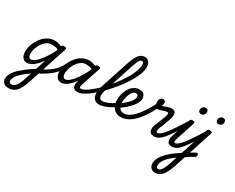

<svg xmlns="http://www.w3.org/2000/svg" viewBox="-209 -1790 3765 3080"><g transform="rotate(30 1673.5 -250.0)"><path d="M92 515Q39 515 6 485.5Q-27 456 -27 410Q-27 374 -14 340Q-1 306 25 271.5Q51 237 90.5 200.5Q130 164 182 125Q208 106 231.5 89Q255 72 279 55.5Q303 39 329 22L388 -163Q345 -102 302.5 -62Q260 -22 221 -2.5Q182 17 147 17Q114 17 88.5 -1Q63 -19 49 -52Q35 -85 35 -130Q35 -176 49 -229Q63 -282 91 -333Q119 -384 159 -426Q199 -468 251.5 -493.5Q304 -519 367 -519Q387 -519 408 -515.5Q429 -512 451 -505Q473 -498 493 -488L496 -494Q501 -506 511 -510.5Q521 -515 537 -515Q568 -515 576.5 -505.5Q585 -496 578 -476L342 246Q318 318 293.5 369Q269 420 239.5 452.5Q210 485 173.5 500Q137 515 92 515ZM107 438Q137 438 163 418Q189 398 212.5 355Q236 312 257 243L293 132Q280 141 265.5 151Q251 161 237 170.5Q223 180 209 191Q169 223 141 251.5Q113 280 95.5 305Q78 330 69.5 352.5Q61 375 61 395Q61 408 66 417.5Q71 427 82 432.5Q93 438 107 438ZM176 -63Q211 -63 256.5 -99.5Q302 -136 353.5 -206Q405 -276 458 -378L471 -418Q437 -432 407.5 -436Q378 -440 353 -440Q310 -440 274.5 -420Q239 -400 211.5 -367.5Q184 -335 165 -295.5Q146 -256 136 -217Q126 -178 126 -146Q126 -121 132 -102Q138 -83 149.5 -73Q161 -63 176 -63Z M386 77Q377 82 368 75Q359 68 353.5 56Q348 44 350 31.5Q352 19 363 13Q426 -19 473.5 -48Q521 -77 558.5 -106.5Q596 -136 623 -166.5Q650 -197 672 -230.5Q694 -264 711 -303Q719 -321 733 -320.5Q747 -320 756.5 -307.5Q766 -295 758 -276Q740 -233 717.5 -195.5Q695 -158 665.5 -124Q636 -90 596 -57Q556 -24 504.5 9Q453 42 386 77Z M782 17Q748 17 723 -1Q698 -19 684 -52Q670 -85 670 -130Q670 -176 684 -229Q698 -282 726 -333Q754 -384 794 -426Q834 -468 886.5 -493.5Q939 -519 1002 -519Q1040 -519 1084 -505.5Q1128 -492 1163 -468L1145 -399Q1096 -425 1058 -432.5Q1020 -440 988 -440Q945 -440 909.5 -420Q874 -400 846.5 -367.5Q819 -335 800 -295.5Q781 -256 771 -217Q761 -178 761 -146Q761 -121 767 -102Q773 -83 784.5 -73Q796 -63 811 -63Q848 -63 895 -103.5Q942 -144 995.5 -223Q1049 -302 1105 -415L1142 -378Q1077 -244 1013.5 -156.5Q950 -69 892 -26Q834 17 782 17ZM1090 17Q1045 17 1023.5 0.5Q1002 -16 996.5 -41.5Q991 -67 996 -95.5Q1001 -124 1010 -148L1122 -483Q1129 -503 1138.5 -509Q1148 -515 1167 -515Q1198 -515 1206.5 -505.5Q1215 -496 1208 -476L1098 -149Q1081 -97 1082.5 -77.5Q1084 -58 1107 -58Q1121 -58 1128 -46.5Q1135 -35 1133.5 -20.5Q1132 -6 1121.5 5.5Q1111 17 1090 17Z M1090 17Q1071 17 1065 5.5Q1059 -6 1062.5 -20.5Q1066 -35 1078.5 -46.5Q1091 -58 1110 -58Q1138 -58 1180.5 -82Q1223 -106 1275.5 -148Q1328 -190 1384 -246Q1440 -302 1495.5 -367Q1551 -432 1600.5 -500.5Q1650 -569 1688 -637Q1726 -705 1748 -767Q1770 -829 1770 -880Q1770 -899 1782.5 -908.5Q1795 -918 1811.5 -918Q1828 -918 1840.5 -908.5Q1853 -899 1853 -880Q1853 -833 1833.5 -774.5Q1814 -716 1779.5 -651.5Q1745 -587 1699.5 -520Q1654 -453 1600.5 -388Q1547 -323 1490 -263Q1433 -203 1376.5 -152Q1320 -101 1266.5 -63Q1213 -25 1168 -4Q1123 17 1090 17Z M1483 17Q1427 17 1394.5 -17.5Q1362 -52 1358 -114.5Q1354 -177 1381 -260L1555 -792Q1593 -909 1638 -962Q1683 -1015 1747 -1015Q1779 -1015 1803 -998Q1827 -981 1840 -951Q1853 -921 1853 -880Q1853 -861 1840.5 -852Q1828 -843 1811.5 -843Q1795 -843 1782.5 -852Q1770 -861 1770 -880Q1770 -897 1767 -909Q1764 -921 1757 -928Q1750 -935 1736 -935Q1720 -935 1705.5 -921.5Q1691 -908 1674.5 -872.5Q1658 -837 1636 -772L1463 -243Q1443 -183 1441.5 -141Q1440 -99 1456 -78.5Q1472 -58 1502 -58Q1516 -58 1523 -46.5Q1530 -35 1528 -20.5Q1526 -6 1515 5.5Q1504 17 1483 17Z M1484 17Q1465 17 1458.5 5.5Q1452 -6 1455.5 -20.5Q1459 -35 1471 -46.5Q1483 -58 1502 -58Q1543 -58 1599.5 -81Q1656 -104 1726 -150Q1738 -158 1748 -153Q1758 -148 1763.5 -136Q1769 -124 1767 -111Q1765 -98 1754 -90Q1695 -51 1644.5 -27.5Q1594 -4 1553.5 6.5Q1513 17 1484 17Z M1726 -143Q1744 -154 1761 -166Q1778 -178 1795 -190Q1840 -223 1876 -258Q1912 -293 1933.5 -327Q1955 -361 1955 -390Q1955 -413 1945 -426Q1935 -439 1915 -439Q1901 -439 1894.5 -451Q1888 -463 1890 -479Q1892 -495 1903.5 -507Q1915 -519 1936 -519Q1966 -519 1991 -506.5Q2016 -494 2030.5 -470.5Q2045 -447 2045 -414Q2045 -369 2016.5 -319.5Q1988 -270 1941 -221.5Q1894 -173 1836 -131Q1817 -118 1797 -104.5Q1777 -91 1757 -79Z M1884 17Q1848 17 1818.5 6Q1789 -5 1767 -25Q1745 -45 1729.5 -72Q1714 -99 1706.5 -131Q1699 -163 1699 -199Q1699 -237 1707.5 -280.5Q1716 -324 1733.5 -366Q1751 -408 1779 -442.5Q1807 -477 1846 -498Q1885 -519 1936 -519Q1950 -519 1956.5 -507Q1963 -495 1960.5 -479Q1958 -463 1946.5 -451Q1935 -439 1914 -439Q1883 -439 1859 -414Q1835 -389 1819.5 -351Q1804 -313 1796 -272.5Q1788 -232 1788 -200Q1788 -172 1794.5 -147Q1801 -122 1814.5 -102.5Q1828 -83 1850 -71.5Q1872 -60 1903 -60Q1954 -60 2013.5 -99.5Q2073 -139 2141 -228Q2209 -317 2284 -463Q2287 -469 2298 -467Q2309 -465 2321 -457.5Q2333 -450 2340.5 -439.5Q2348 -429 2343 -420Q2259 -255 2181 -159.5Q2103 -64 2029 -23.5Q1955 17 1884 17Z M2507 17Q2463 17 2442 1Q2421 -15 2415 -40Q2409 -65 2413.5 -91.5Q2418 -118 2425 -138Q2429 -150 2440 -177Q2451 -204 2465 -238.5Q2479 -273 2492.5 -309Q2506 -345 2515 -375Q2523 -405 2518.5 -416.5Q2514 -428 2493 -428Q2470 -428 2444 -418.5Q2418 -409 2390 -399.5Q2362 -390 2331 -390Q2313 -390 2300 -405Q2287 -420 2279.5 -443.5Q2272 -467 2272 -493Q2272 -514 2279 -532.5Q2286 -551 2301.5 -563Q2317 -575 2341 -575Q2361 -575 2373 -562Q2385 -549 2385 -529Q2385 -516 2381.5 -500.5Q2378 -485 2367 -469Q2376 -469 2393.5 -475.5Q2411 -482 2434.5 -491Q2458 -500 2484.5 -506.5Q2511 -513 2537 -513Q2568 -513 2586.5 -498Q2605 -483 2609 -452.5Q2613 -422 2600 -373Q2593 -345 2579.5 -308.5Q2566 -272 2551.5 -235.5Q2537 -199 2525.5 -169.5Q2514 -140 2510 -126Q2501 -96 2502 -77Q2503 -58 2526 -58Q2540 -58 2546.5 -46.5Q2553 -35 2551.5 -20.5Q2550 -6 2539 5.5Q2528 17 2507 17Z M2507 17Q2493 17 2486 5.5Q2479 -6 2480.5 -20.5Q2482 -35 2493 -46.5Q2504 -58 2525 -58Q2549 -58 2579.5 -82Q2610 -106 2651 -157.5Q2692 -209 2748 -292.5Q2804 -376 2879 -495Q2888 -509 2902.5 -507Q2917 -505 2926 -494Q2935 -483 2927 -470Q2842 -326 2780.5 -231.5Q2719 -137 2673 -82.5Q2627 -28 2587.5 -5.5Q2548 17 2507 17Z M2838 17Q2794 17 2772.5 1Q2751 -15 2746 -40.5Q2741 -66 2746 -94.5Q2751 -123 2759 -148L2869 -483Q2876 -503 2885.5 -509Q2895 -515 2914 -515Q2945 -515 2953.5 -505.5Q2962 -496 2955 -476L2848 -149Q2830 -96 2831.5 -77Q2833 -58 2856 -58Q2870 -58 2877 -46.5Q2884 -35 2882.5 -20.5Q2881 -6 2870 5.5Q2859 17 2838 17ZM2976 -669Q2956 -669 2942 -682Q2928 -695 2928 -720Q2928 -747 2945.5 -771Q2963 -795 3000 -795Q3021 -795 3035 -782.5Q3049 -770 3049 -744Q3049 -717 3031.5 -693Q3014 -669 2976 -669ZM2833 17Q2819 17 2812 5.5Q2805 -6 2806.5 -20.5Q2808 -35 2819 -46.5Q2830 -58 2851 -58Q2875 -58 2905.5 -82Q2936 -106 2977 -157.5Q3018 -209 3074 -292.5Q3130 -376 3205 -495Q3214 -509 3228.5 -507Q3243 -505 3252 -494Q3261 -483 3253 -470Q3168 -326 3106.5 -231.5Q3045 -137 2999 -82.5Q2953 -28 2913.5 -5.5Q2874 17 2833 17ZM3078 -8Q3098 -22 3118 -34.5Q3138 -47 3157 -58.5Q3176 -70 3193.5 -79.5Q3211 -89 3224 -96Q3240 -104 3249.5 -98Q3259 -92 3262.5 -78.5Q3266 -65 3262 -51.5Q3258 -38 3248 -32Q3228 -21 3205.5 -7.5Q3183 6 3159.5 20.5Q3136 35 3112.5 51Q3089 67 3065 82ZM2808 515Q2776 515 2751.5 500.5Q2727 486 2713.5 461Q2700 436 2700 403Q2700 367 2713.5 329.5Q2727 292 2755.5 253.5Q2784 215 2825.5 174.5Q2867 134 2923 93Q2949 76 2974 58.5Q2999 41 3025 23L3190 -483Q3197 -503 3206.5 -509Q3216 -515 3235 -515Q3266 -515 3274.5 -505.5Q3283 -496 3276 -476L3040 248Q3017 318 2993 368.5Q2969 419 2941.5 451.5Q2914 484 2881.5 499.5Q2849 515 2808 515ZM2825 438Q2843 438 2859.5 425.5Q2876 413 2891.5 388Q2907 363 2923.5 324.5Q2940 286 2956 234L2989 133Q2978 141 2967.5 148Q2957 155 2946 163Q2904 196 2874.5 226Q2845 256 2825.5 284Q2806 312 2797 338.5Q2788 365 2788 392Q2788 406 2792 416Q2796 426 2804 432Q2812 438 2825 438ZM3301 -669Q3279 -669 3266 -683Q3253 -697 3253 -720Q3253 -754 3272.5 -774.5Q3292 -795 3325 -795Q3348 -795 3361 -781Q3374 -767 3374 -744Q3374 -710 3354 -689.5Q3334 -669 3301 -669Z"/></g></svg>

Font: Playwrite CA
Style: Regular
Weight: 400
Designer: Veronika Burian, José Scaglione
Foundry: TypeTogether
Version: Version 1.002